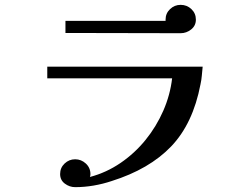

<svg xmlns="http://www.w3.org/2000/svg" viewBox="-20 -769 1040 792"><path d="M816 -494Q814 -475 812.5 -457Q811 -439 807 -421Q776 -259 686 -165Q596 -71 440 -22Q404 -10 366 -3.5Q328 3 290 3Q267 3 247.5 -11.5Q228 -26 228 -51Q228 -77 246.5 -94.5Q265 -112 290 -112Q315 -112 334 -94.5Q353 -77 353 -51Q353 -48 352.5 -45Q352 -42 351 -39Q419 -57 477.5 -97Q536 -137 580.5 -192Q625 -247 653.5 -312Q682 -377 690 -446H175V-494ZM788 -688Q788 -663 768.5 -647.5Q749 -632 725 -632Q607 -632 488 -632.5Q369 -633 250 -633V-683H663Q663 -685 663 -686Q663 -687 663 -688Q663 -714 681.5 -731.5Q700 -749 725 -749Q751 -749 769.5 -731.5Q788 -714 788 -688Z"/></svg>

Font: Kaisei Decol Medium
Style: Regular
Weight: 500
Designer: Font-Kai, 金井和夫
Foundry: KAZUO KANAI
Version: Version 5.003